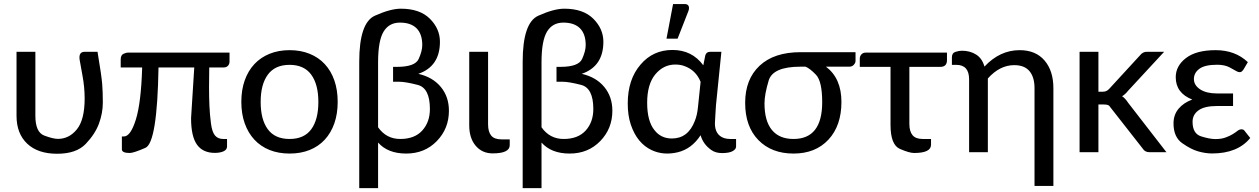

<svg xmlns="http://www.w3.org/2000/svg" viewBox="-20 -769 6361 970"><path d="M158.7 -507.3V-184.1Q158.7 -101.1 203.4 -84.2Q248 -67.4 272.9 -67.4Q329.6 -67.4 368.7 -116Q407.7 -164.6 407.7 -271.5Q407.7 -329.6 396.2 -389.9Q384.8 -450.2 382.3 -467.3Q376.5 -507.3 407.7 -507.3H472.7Q493.2 -385.3 496.3 -344.5Q499.5 -303.7 499.5 -251Q499.5 -198.2 480.2 -145.3Q460.9 -92.3 413.3 -42.2Q365.7 7.8 268.6 7.8Q171.4 7.8 117.4 -43.2Q63.5 -94.2 63.5 -184.1V-507.3Z M945.3 -171.9 961.4 -428.2H780.8Q774.4 -48.3 714.8 -22.2Q655.3 3.9 635.3 3.9Q595.7 3.9 595.7 -14.6V-79.6H606Q639.6 -79.6 666.3 -164.8Q692.9 -250 698.2 -428.2H589.8V-468.3Q589.8 -490.7 603.8 -497.1Q617.7 -503.4 626.5 -503.4H1139.6V-458Q1139.6 -445.3 1131.8 -436.8Q1124 -428.2 1109.9 -428.2H1037.1Q1036.1 -378.9 1036.1 -328.1Q1036.1 -277.3 1038.1 -233.6Q1040 -189.9 1045.7 -146Q1051.3 -102.1 1066.2 -84.5Q1081.1 -66.9 1107.4 -66.9H1127V-28.8Q1127 -12.7 1109.4 -4.6Q1091.8 3.4 1065.4 3.4Q1004.9 3.4 975.1 -38.3Q945.3 -80.1 945.3 -171.9Z M1333 -116Q1369.1 -66.9 1442.9 -66.9Q1516.6 -66.9 1552.5 -116Q1588.4 -165 1588.4 -253.9Q1588.4 -342.8 1552.2 -392.1Q1516.1 -441.4 1442.9 -441.4Q1369.6 -441.4 1333.3 -392.1Q1296.9 -342.8 1296.9 -253.9Q1296.9 -165 1333 -116ZM1342 -497.3Q1387.2 -515.6 1443.1 -515.6Q1499 -515.6 1544.2 -497.3Q1589.4 -479 1620.8 -445.1Q1652.3 -411.1 1669.2 -362.8Q1686 -314.5 1686 -254.4Q1686 -194.3 1669.2 -146Q1652.3 -97.7 1620.8 -63.5Q1589.4 -29.3 1544.2 -11.2Q1499 6.8 1443.1 6.8Q1387.2 6.8 1342 -11.2Q1296.9 -29.3 1265.1 -63.5Q1233.4 -97.7 1216.3 -146Q1199.2 -194.3 1199.2 -254.4Q1199.2 -314.5 1216.3 -362.8Q1233.4 -411.1 1265.1 -445.1Q1296.9 -479 1342 -497.3Z M1890.1 -126Q1931.6 -66.9 2002 -66.9Q2074.7 -66.9 2113.3 -109.6Q2151.9 -152.3 2151.9 -218.3Q2151.9 -324.2 2090.1 -340.1Q2028.3 -356 1997.1 -356H1965.8V-431.2H1985.4Q2077.1 -431.2 2095.2 -471.2Q2113.3 -511.2 2113.3 -541Q2113.3 -597.2 2084.5 -626Q2055.7 -654.8 2000.5 -654.8Q1945.3 -654.8 1917.7 -608.9Q1890.1 -563 1890.1 -454.1ZM1890.1 181.6H1794.9V-457Q1794.9 -654.3 1874 -689.7Q1953.1 -725.1 2004.9 -725.1Q2101.1 -725.1 2151.9 -674.3Q2202.6 -623.5 2202.6 -558.1Q2202.6 -433.6 2093.3 -396Q2166 -379.4 2207 -329.8Q2248 -280.3 2248 -209.5Q2248 -119.1 2186.8 -56.2Q2125.5 6.8 2032.2 6.8Q1939.5 6.8 1890.1 -48.8Z M2555.2 -35.6Q2555.2 5.9 2468.8 5.9Q2416 5.9 2383.3 -32.5Q2350.6 -70.8 2350.6 -135.7V-507.3H2445.8V-140.6Q2445.8 -103.5 2461.4 -84.2Q2477.1 -64.9 2513.2 -64.9H2555.2Z M2715.8 -126Q2757.3 -66.9 2827.6 -66.9Q2900.4 -66.9 2939 -109.6Q2977.5 -152.3 2977.5 -218.3Q2977.5 -324.2 2915.8 -340.1Q2854 -356 2822.8 -356H2791.5V-431.2H2811Q2902.8 -431.2 2920.9 -471.2Q2939 -511.2 2939 -541Q2939 -597.2 2910.2 -626Q2881.3 -654.8 2826.2 -654.8Q2771 -654.8 2743.4 -608.9Q2715.8 -563 2715.8 -454.1ZM2715.8 181.6H2620.6V-457Q2620.6 -654.3 2699.7 -689.7Q2778.8 -725.1 2830.6 -725.1Q2926.8 -725.1 2977.5 -674.3Q3028.3 -623.5 3028.3 -558.1Q3028.3 -433.6 2918.9 -396Q2991.7 -379.4 3032.7 -329.8Q3073.7 -280.3 3073.7 -209.5Q3073.7 -119.1 3012.5 -56.2Q2951.2 6.8 2857.9 6.8Q2765.1 6.8 2715.8 -48.8Z M3391.1 -442.9Q3332 -442.9 3290.5 -393.1Q3249.5 -343.3 3249.5 -250Q3249.5 -156.7 3286.6 -111.3Q3319.3 -69.3 3374.5 -69.3Q3456.1 -69.3 3490.2 -157.7Q3502.4 -187.5 3506.3 -229L3519.5 -355.5Q3495.6 -415 3437 -435.5Q3417.5 -442.9 3391.1 -442.9ZM3698.7 -28.3Q3698.7 -15.6 3682.1 -5.9Q3665.5 3.9 3630.4 4.4Q3595.2 4.9 3572.8 -11.7Q3532.2 -40.5 3519.5 -85.9Q3474.6 -16.6 3403.3 0.5Q3332 17.1 3272.9 -10.3Q3198.7 -44.9 3167 -139.2Q3151.4 -185.5 3151.4 -246.1Q3151.4 -368.2 3216.3 -442.9Q3278.8 -516.6 3377.4 -516.6Q3476.1 -516.6 3533.2 -439L3543 -488.3Q3547.9 -507.3 3567.9 -507.3H3624.5L3597.2 -237.8Q3596.2 -213.4 3594.2 -189.9Q3592.3 -166 3591.8 -145.5Q3591.8 -87.4 3638.2 -71.3Q3652.3 -66.9 3668.5 -66.9H3698.7ZM3439.5 -748.5Q3453.6 -748.5 3458.5 -739.3Q3463.4 -730 3458.5 -714.8L3403.3 -573.7H3347.2L3380.4 -748.5Z M3988.8 -66.9Q4133.8 -66.9 4133.8 -252.4Q4133.8 -358.4 4102.3 -391.4Q4070.8 -424.3 4049.3 -432.1H4023.9Q3884.3 -432.1 3863.3 -361.8Q3842.3 -291.5 3842.3 -246.6Q3842.3 -158.2 3879.6 -112.5Q3917 -66.9 3988.8 -66.9ZM4152.8 -432.1Q4231 -373.5 4231 -253.9Q4231 -134.3 4165.5 -63.7Q4100.1 6.8 3988.8 6.8Q3877.9 6.8 3811.3 -61.5Q3744.6 -129.9 3744.6 -249.3Q3744.6 -368.7 3817.6 -437Q3890.6 -505.4 4024.4 -505.4H4302.2V-460.4Q4302.2 -451.7 4293.7 -441.9Q4285.2 -432.1 4270.5 -432.1Z M4683.6 -37.6Q4683.6 3.9 4597.7 3.9Q4574.2 3.9 4526.6 -16.6Q4479 -37.1 4479 -137.7V-431.2H4323.7V-472.7Q4323.7 -484.9 4331.8 -494.1Q4339.8 -503.4 4356 -503.4H4764.2V-465.3Q4764.2 -431.2 4730.5 -431.2H4574.2V-143.1Q4574.2 -105.5 4590.1 -86.2Q4606 -66.9 4641.6 -66.9H4683.6Z M5131.3 -515.6Q5212.4 -515.6 5257.1 -463.4Q5301.8 -411.1 5301.8 -323.7V170.4H5206.5V-323.7Q5206.5 -378.9 5181.2 -409.4Q5155.8 -439.9 5104 -439.9Q5030.8 -439.9 4970.7 -372.6V0H4876V-368.2Q4876 -441.4 4811 -441.4H4789.1V-479.5Q4789.1 -501.5 4807.4 -507.1Q4825.7 -512.7 4839.8 -512.7Q4880.9 -512.7 4911.4 -493.4Q4941.9 -474.1 4953.6 -432.6Q5031.2 -515.6 5131.3 -515.6Z M5529.3 -507.3V-305.7H5552.2Q5570.8 -305.7 5583.5 -319.8L5738.8 -488.8Q5753.9 -508.3 5775.4 -507.3H5861.3L5679.2 -310.5Q5665 -292.5 5648.9 -282.7Q5664.1 -273.4 5679.7 -249.5L5873 0H5788.1Q5763.7 0 5752.9 -18.6L5592.3 -223.6Q5585 -235.4 5577.6 -238.3Q5570.3 -241.2 5555.2 -241.2H5529.3V0H5434.1V-507.3Z M6296.4 -71.8Q6232.4 6.3 6103.5 6.3Q6070.3 6.3 6033.4 -4.2Q5996.6 -14.6 5952.6 -45.7Q5908.7 -76.7 5908.7 -145.5Q5908.7 -189 5934.1 -219.5Q5959.5 -250 6003.4 -266.1Q5919.9 -298.8 5919.9 -378.9Q5919.9 -436 5971.7 -475.8Q6023.4 -515.6 6121.6 -515.6Q6220.2 -515.6 6284.2 -455.1L6262.7 -418.5Q6253.4 -404.3 6243.9 -404.3Q6234.4 -404.3 6225.3 -410.2Q6216.3 -416 6191.4 -429Q6166.5 -441.9 6128.9 -441.9Q6066.9 -441.9 6039.3 -421.4Q6011.7 -400.9 6011.7 -369.6Q6011.7 -338.4 6043.2 -317.6Q6074.7 -296.9 6127.9 -296.9H6209.5V-233.4H6127.9Q6065.4 -233.4 6035.2 -211.7Q6004.9 -189.9 6004.9 -153.8Q6004.9 -93.8 6048.1 -80.1Q6091.3 -66.4 6120.6 -66.4Q6149.9 -66.4 6171.4 -74.2Q6192.9 -82 6207.5 -91.1Q6222.2 -100.1 6231.9 -107.9Q6241.7 -115.7 6252.4 -115.7Q6263.2 -115.7 6269 -106.4Z"/></svg>

Font: Lato-Medium
Style: Regular
Weight: 500
Designer: Lukasz Dziedzic
Foundry: tyPoland Lukasz Dziedzic
Version: Version 2.006; 2014-01-15